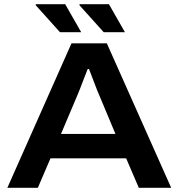

<svg xmlns="http://www.w3.org/2000/svg" viewBox="-20 -893 849 913"><path d="M15 0 320 -687H488L794 0H640L580 -140H220L160 0ZM270 -256H529L455 -433Q450 -444 442.5 -462.5Q435 -481 427.5 -501.5Q420 -522 413 -539.5Q406 -557 403 -565H397Q389 -545 379 -519Q369 -493 360 -469.5Q351 -446 345 -433ZM473 -740 358 -868V-873H498L574 -740ZM265 -740 150 -868V-873H290L366 -740Z"/></svg>

Font: Archivo SemiExpanded SemiBold
Style: Regular
Weight: 600
Width: 6
Designer: Hector Gatti
Foundry: Omnibus-Type
Version: Version 2.001